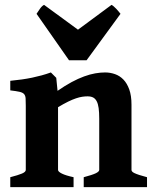

<svg xmlns="http://www.w3.org/2000/svg" viewBox="-20 -765 631 785"><path d="M322.3 0V-40.5Q357.4 -49.8 371.6 -56.6Q385.7 -63.5 385.7 -70.3V-279.8Q385.7 -305.7 383.3 -323.2Q380.9 -340.8 375.2 -351.3Q369.6 -361.8 360.6 -366.5Q351.6 -371.1 337.9 -371.1Q327.6 -371.1 316.2 -369.4Q304.7 -367.7 290.8 -363Q276.9 -358.4 258.8 -349.6Q240.7 -340.8 217.3 -326.7V-70.3Q217.3 -63 233.2 -55.2Q249 -47.4 280.8 -40.5V0H22V-40.5Q54.2 -48.8 69.8 -55.4Q85.4 -62 85.4 -70.3V-332.5Q85.4 -351.6 84.7 -362.8Q84 -374 78.4 -380.4Q72.8 -386.7 59.8 -389.6Q46.9 -392.6 22 -395.5V-434.6Q47.4 -437 69.6 -440.2Q91.8 -443.4 111.6 -447.5Q131.3 -451.7 150.1 -456.8Q168.9 -461.9 188 -468.8L210 -446.8L215.3 -393.6Q246.1 -415 272.9 -429.4Q299.8 -443.8 324 -452.6Q348.1 -461.4 369.4 -465.1Q390.6 -468.8 409.7 -468.8Q430.7 -468.8 450.2 -461.9Q469.7 -455.1 484.6 -439.7Q499.5 -424.3 508.5 -399.2Q517.6 -374 517.6 -337.4V-70.3Q517.6 -66.9 520.3 -63.7Q522.9 -60.5 530 -57.1Q537.1 -53.7 549.6 -49.6Q562 -45.4 581.1 -40.5V0ZM334 -518.6H262.2L129.4 -708.5Q135.3 -717.8 143.6 -729.5Q151.9 -741.2 160.2 -745.1L298.8 -643.6L436 -745.1Q439.9 -743.2 444.8 -739Q449.7 -734.9 454.8 -729.5Q460 -724.1 464.6 -718.5Q469.2 -712.9 472.7 -708.5Z"/></svg>

Font: Gentium Book Basic
Style: Bold
Weight: 700
Designer: J. Victor Gaultney and Annie Olsen
Foundry: SIL International
Version: Version 1.102; 2013; Maintenance release